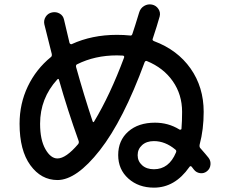

<svg xmlns="http://www.w3.org/2000/svg" viewBox="-20 -821 1040 886"><path d="M244.1 -454.1Q165 -367.2 165 -250Q165 -175.8 189.5 -132.8Q213.9 -89.8 245.1 -89.8Q284.2 -89.8 340.8 -156.2Q345.7 -163.1 342.8 -170.9Q292 -312.5 252 -453.1Q250 -460 244.1 -454.1ZM519.5 -565.4Q418 -565.4 335.9 -524.4Q329.1 -521.5 331.1 -511.7Q367.2 -381.8 407.2 -261.7Q410.2 -253.9 414.1 -259.8Q488.3 -382.8 552.7 -555.7Q554.7 -563.5 546.9 -564.5Q537.1 -565.4 519.5 -565.4ZM792 -117.2Q795.9 -126 789.1 -130.9Q742.2 -169.9 690.4 -169.9Q656.2 -169.9 635.7 -151.4Q615.2 -132.8 615.2 -105Q615.2 -77.1 635.7 -58.6Q656.2 -40 690.4 -40Q759.8 -40 792 -117.2ZM245.1 9.8Q169.9 9.8 120.1 -58.6Q70.3 -127 70.3 -250Q70.3 -342.8 108.4 -422.4Q146.5 -502 214.8 -557.6Q220.7 -561.5 218.8 -572.3Q207 -617.2 184.6 -709Q180.7 -727.5 190.9 -743.7Q201.2 -759.8 220.2 -763.7Q239.3 -767.6 255.4 -758.3Q271.5 -749 275.4 -730.5Q285.2 -687.5 300.8 -623Q301.8 -620.1 304.7 -618.2Q307.6 -616.2 310.5 -617.2Q404.3 -660.2 519.5 -660.2Q551.8 -660.2 580.1 -657.2Q587.9 -655.3 590.8 -664.1Q591.8 -666 604 -704.6Q616.2 -743.2 622.1 -763.2Q627.9 -783.2 645 -793.5Q662.1 -803.7 681.6 -799.8Q700.2 -795.9 710.9 -779.8Q721.7 -763.7 716.8 -745.1Q705.1 -703.1 684.6 -641.6Q681.6 -634.8 691.4 -630.9Q798.8 -590.8 859.4 -504.9Q919.9 -418.9 919.9 -304.7Q919.9 -223.6 901.4 -154.3Q899.4 -144.5 903.3 -138.7Q932.6 -105.5 942.4 -92.8Q953.1 -79.1 951.2 -60.5Q949.2 -42 935.1 -30.8Q920.9 -19.5 903.3 -22Q885.7 -24.4 875 -38.1Q874 -39.1 870.1 -44.4Q866.2 -49.8 864.3 -51.8Q858.4 -57.6 853.5 -49.8Q787.1 44.9 690.4 44.9Q619.1 44.9 572.3 2.9Q525.4 -39.1 525.4 -105.5Q525.4 -172.9 571.8 -213.9Q618.2 -254.9 695.3 -254.9Q756.8 -254.9 807.6 -223.6Q809.6 -221.7 813.5 -222.7Q817.4 -223.6 817.4 -226.6Q820.3 -261.7 820.3 -304.7Q820.3 -384.8 777.3 -446.3Q734.4 -507.8 658.2 -539.1Q651.4 -542 647.5 -534.2Q548.8 -265.6 440.9 -127.9Q333 9.8 245.1 9.8Z"/></svg>

Font: Rounded Mgen+ 1mn medium
Style: Regular
Weight: 500
Designer: [Source Han Sans]
Ryoko NISHIZUKA  (kana & ideographs); Paul D. Hunt (Latin, Greek & Cyrillic); Wenlong ZHANG  (bopomofo
Version: Version 1.059.20150602